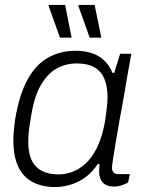

<svg xmlns="http://www.w3.org/2000/svg" viewBox="-20 -743 579 775"><path d="M203 12Q150 12 112 -8Q74 -28 54 -69.5Q34 -111 34 -176Q34 -196 36 -218.5Q38 -241 42 -266Q58 -361 91 -421.5Q124 -482 173.5 -510Q223 -538 285 -538Q322 -538 350.5 -528.5Q379 -519 400 -499.5Q421 -480 434 -449H441L465 -526H510L489 -408Q485 -380 477.5 -339.5Q470 -299 462 -255Q454 -211 447.5 -171Q441 -131 436.5 -102.5Q432 -74 432 -66Q432 -53 439 -46.5Q446 -40 459 -40H504L497 -6Q487 -1 472.5 4.5Q458 10 441 10Q411 10 396.5 -4.5Q382 -19 380 -46Q380 -53 380.5 -61.5Q381 -70 382 -79L375 -82Q343 -33 297 -10.5Q251 12 203 12ZM217 -39Q241 -39 268.5 -48Q296 -57 322.5 -80Q349 -103 370.5 -145Q392 -187 404 -253Q407 -277 409.5 -294.5Q412 -312 413 -325.5Q414 -339 414 -350Q414 -395 401 -425.5Q388 -456 360.5 -471.5Q333 -487 290 -487Q247 -487 210.5 -467.5Q174 -448 146.5 -402.5Q119 -357 106 -277Q101 -248 98.5 -229.5Q96 -211 95 -197.5Q94 -184 94 -172Q94 -102 125.5 -70.5Q157 -39 217 -39ZM342 -591 296 -720 298 -723H362L389 -591ZM222 -591 176 -720 178 -723H243L269 -591Z"/></svg>

Font: Archivo SemiBold ExtraLight
Style: Italic
Weight: 250
Italic angle: -10°
Version: Version 2.001